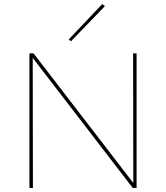

<svg xmlns="http://www.w3.org/2000/svg" viewBox="-20 -919 813 939"><path d="M327 -717 316 -726 480 -899 493 -889ZM648 -658V0H629L140 -636L141 0H124V-658H144L632 -24L631 -658Z"/></svg>

Font: Ysabeau SC Thin
Style: Regular
Weight: 200
Designer: Christian Thalmann (Catharsis Fonts)
Version: Version 0.003